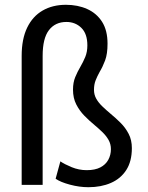

<svg xmlns="http://www.w3.org/2000/svg" viewBox="-20 -779 623 809"><path d="M159.7 0H71.3V-543.5Q71.3 -614.7 94.5 -662.6Q117.7 -710.4 159.7 -734.6Q201.7 -758.8 257.8 -758.8Q307.6 -758.8 347.4 -741Q387.2 -723.1 410.2 -687Q433.1 -650.9 433.1 -594.7Q433.1 -551.8 422.9 -524.4Q412.6 -497.1 399.9 -476.1Q390.1 -458.5 383.1 -440.9Q376 -423.3 376 -400.4Q376 -379.9 385.7 -362.8Q395.5 -345.7 411.4 -330.6Q427.2 -315.4 445.8 -299.8Q467.8 -281.7 488.3 -261.2Q508.8 -240.7 522.2 -214.8Q535.6 -189 535.6 -154.8Q535.6 -99.1 512 -62.5Q488.3 -25.9 447 -8.1Q405.8 9.8 352.5 9.8Q314.5 9.8 274.4 -1Q234.4 -11.7 214.4 -25.9L234.4 -99.1Q251 -87.4 281.7 -74.7Q312.5 -62 345.2 -62Q380.4 -62 402.8 -73.7Q425.3 -85.4 436.3 -105.7Q447.3 -126 447.3 -150.4Q447.3 -171.9 437.5 -189.2Q427.7 -206.5 411.9 -221.9Q396 -237.3 377.9 -252.4Q356 -270.5 335.4 -291.5Q314.9 -312.5 301.3 -339.1Q287.6 -365.7 287.6 -401.4Q287.6 -431.6 297.1 -454.3Q306.6 -477.1 318.4 -497.1Q330.1 -517.1 339.1 -538.6Q348.1 -560.1 348.1 -587.9Q348.1 -636.7 322.8 -661.6Q297.4 -686.5 259.8 -686.5Q212.9 -686.5 186.3 -652.1Q159.7 -617.7 159.7 -543.5Z"/></svg>

Font: Robert Sans Medium
Style: Regular
Weight: 500
Designer: Christian Robertson (extended by Adam Twardoch)
Foundry: Google
Version: Version 12.135;April 2, 2019;FontCreator 11.5.0.2425 64-bit;